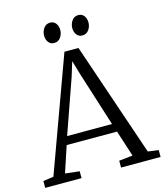

<svg xmlns="http://www.w3.org/2000/svg" viewBox="-138 -1038 976 1138"><g transform="rotate(-15 350.0 -469.0)"><path d="M60.5 -51 315.5 -750H401.5L639.5 -51L704.5 -42V0H462V-42L546 -51L494 -212H185L132 -52L219.5 -42V0H-3.5V-42ZM477 -263 371 -597.5 345.5 -684 318 -594.5 201.5 -263ZM270 -815.5Q249 -815.5 236.2 -832Q223.5 -848.5 223.5 -873Q223.5 -897.5 237.8 -918Q252 -938.5 277 -938.5H278Q299.5 -938.5 312.2 -922Q325 -905.5 325 -881Q325 -856.5 310.8 -836Q296.5 -815.5 271 -815.5ZM443 -815.5Q422 -815.5 409.2 -832Q396.5 -848.5 396.5 -873Q396.5 -897.5 410.8 -918Q425 -938.5 450 -938.5H451Q472.5 -938.5 485.2 -922Q498 -905.5 498 -881Q498 -856.5 483.8 -836Q469.5 -815.5 444 -815.5Z"/></g></svg>

Font: Merriweather 24pt Light
Style: Regular
Weight: 300
Designer: Eben Sorkin
Foundry: Eben Sorkin
Version: Version 2.100